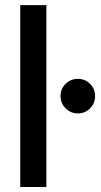

<svg xmlns="http://www.w3.org/2000/svg" viewBox="-20 -748 405 768"><path d="M165.5 -727.5V0H61V-727.5ZM291.5 -294.4Q262.7 -294.4 242.4 -314.7Q222.2 -335 222.2 -363.8Q222.2 -392.6 242.4 -412.6Q262.7 -432.6 291.5 -432.6Q320.3 -432.6 340.3 -412.6Q360.4 -392.6 360.4 -363.8Q360.4 -335 340.3 -314.7Q320.3 -294.4 291.5 -294.4Z"/></svg>

Font: Inter 28pt Medium
Style: Regular
Weight: 500
Designer: Rasmus Andersson
Foundry: rsms
Version: Version 4.001;git-66647c0bb